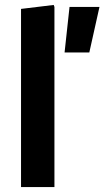

<svg xmlns="http://www.w3.org/2000/svg" viewBox="-20 -756 422 776"><path d="M65 0V-720L197 -736L200 -728V0ZM241 -544 261 -728H382L341 -544Z"/></svg>

Font: Fustat ExtraBold
Style: Regular
Weight: 800
Designer: Mohamed Gaber, Khaled Hosny, Laura Garcia Mut
Foundry: Kief Type Foundry, Alif Type Foundry, Hard Type Foundry
Version: Version 1.007